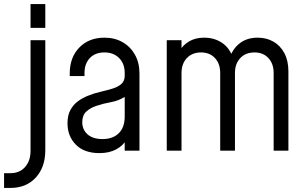

<svg xmlns="http://www.w3.org/2000/svg" viewBox="-79 -740 1502 943"><path d="M-59 183V110.5H-27.5Q17.5 110.5 44.2 80.2Q71 50 71 1V-542.5H143.5V-2Q143.5 81 96.8 132Q50 183 -27.5 183ZM71 -603V-720H143.5V-603Z M409.5 12Q334.5 12 293.5 -29.5Q252.5 -71 252.5 -134.5Q252.5 -174 267 -200.2Q281.5 -226.5 304.2 -243Q327 -259.5 352.5 -269.5Q383 -282 414.8 -289.2Q446.5 -296.5 473.5 -304.8Q500.5 -313 517 -327.5Q533.5 -342 533.5 -368.5V-381.5Q533.5 -427 506.2 -454.8Q479 -482.5 434 -482.5Q388.5 -482.5 362.2 -454.8Q336 -427 336 -381.5V-366.5H263.5V-379Q263.5 -458 310.5 -506.5Q357.5 -555 434 -555Q484.5 -555 523.2 -532.8Q562 -510.5 584 -471Q606 -431.5 606 -379V0H533.5V-75L545.5 -59Q526.5 -25 492 -6.5Q457.5 12 409.5 12ZM424.5 -57Q475.5 -57 504.5 -85.8Q533.5 -114.5 533.5 -168V-264Q503 -245 465.5 -238.2Q428 -231.5 394 -220Q364 -210 344.5 -191.8Q325 -173.5 325 -140Q325 -103.5 351 -80.2Q377 -57 424.5 -57Z M740 0V-542.5H812.5V-470.5L800.5 -486Q819 -519 850.2 -537Q881.5 -555 923.5 -555Q974.5 -555 1012.5 -529Q1050.5 -503 1066 -452.5L1048.5 -454.5Q1064 -501 1099.2 -528Q1134.5 -555 1186 -555Q1230 -555 1264 -535.5Q1298 -516 1317.8 -478.8Q1337.5 -441.5 1337.5 -389V0H1265V-381.5Q1265 -427 1239.2 -454.8Q1213.5 -482.5 1171 -482.5Q1127.5 -482.5 1101.2 -454.8Q1075 -427 1075 -381.5V0H1002.5V-381.5Q1002.5 -427 976.8 -454.8Q951 -482.5 908.5 -482.5Q865 -482.5 838.8 -454.8Q812.5 -427 812.5 -381.5V0Z"/></svg>

Font: Mohave Light
Style: Regular
Weight: 400
Version: Version 2.003